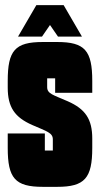

<svg xmlns="http://www.w3.org/2000/svg" viewBox="-20 -720 388 745"><path d="M227 -700H121L50 -578H143L174 -623L205 -578H298ZM185 -136H154V-202H10V-146C10 -29 38 5 146 5H202C309 5 338 -29 338 -146V-182C338 -258 311 -297 243 -327C186 -352 163 -356 163 -382V-416H194V-360H338V-406C338 -524 309 -557 202 -557H146C38 -557 10 -524 10 -406V-380C10 -304 37 -265 105 -235C162 -210 185 -205 185 -179Z"/></svg>

Font: Queering Heavy
Style: Bold
Weight: 900
Designer: Adam Naccarato
Foundry: adamnac
Version: Version 2.000;hotconv 1.0.109;makeotfexe 2.5.65596